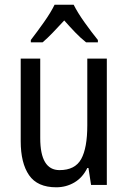

<svg xmlns="http://www.w3.org/2000/svg" viewBox="-20 -786 545 816"><path d="M434 -537V0H367L356 -72H351Q331 -31 296 -10.5Q261 10 219 10Q139 10 103.5 -41.5Q68 -93 68 -186V-537H151V-199Q151 -63 233 -63Q299 -63 325 -110Q351 -157 351 -253V-537ZM293 -766Q310 -732 340 -690Q370 -648 396 -616V-606H346Q323 -624 300 -648Q277 -672 253 -699Q228 -672 204.5 -647.5Q181 -623 161 -606H111V-616Q138 -651 167 -692Q196 -733 212 -766Z"/></svg>

Font: Noto Sans Malayalam Condensed
Style: Regular
Weight: 400
Width: 3
Designer: Jelle Bosma - Monotype Design Team
Foundry: Monotype Imaging Inc.
Version: Version 2.104; ttfautohint (v1.8.4.7-5d5b)